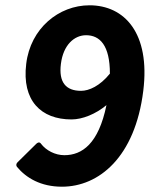

<svg xmlns="http://www.w3.org/2000/svg" viewBox="-20 -681 565 725"><path d="M286 -338C229 -338 201 -370 210 -440C219 -512 261 -548 305 -548C357 -548 395 -510 395 -403C357 -356 316 -338 286 -338ZM46 -68C41 -63 40 -56 44 -51C79 -9 134 24 214 24C353 24 490 -87 521 -338C548 -556 450 -661 318 -661C202 -661 95 -574 79 -440C62 -301 135 -230 250 -230C291 -230 341 -250 382 -284C352 -138 290 -95 223 -95C188 -95 154 -113 135 -138C129 -147 121 -142 117 -138Z"/></svg>

Font: Falling Sky
Style: BdObl
Weight: 700
Designer: Paul D. Hunt
Foundry: Adobe Systems Incorporated
Version: Version 1.02